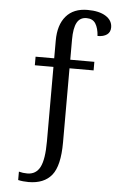

<svg xmlns="http://www.w3.org/2000/svg" viewBox="-63 -766 635 1048"><g transform="rotate(5 255.0 -242.0)"><path d="M77 234V188Q99 194 123 194Q171 194 193 151.5Q215 109 215 10V-398H113V-445H215V-542Q215 -628 256 -676Q297 -724 374 -724Q438 -724 474 -701Q510 -678 510 -640Q510 -614 491.5 -600.5Q473 -587 440 -587Q437 -630 421.5 -654.5Q406 -679 372 -679Q336 -679 319.5 -648.5Q303 -618 303 -555V-445H435V-398H303V8Q303 136 261 188Q219 240 134 240Q103 240 77 234Z"/></g></svg>

Font: Noto Serif Narrow
Style: Regular
Weight: 400
Width: 4
Designer: Monotype Design Team
Foundry: Monotype Imaging Inc.
Version: Version 1.001